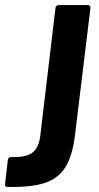

<svg xmlns="http://www.w3.org/2000/svg" viewBox="-121 -534 389 758"><path d="M-76 86Q-19 88 6.5 69Q32 50 38 2L98 -502Q98 -507 102 -510.5Q106 -514 111 -514H226Q231 -514 234 -510.5Q237 -507 236 -502L175 0Q165 81 137.5 125.5Q110 170 56.5 188Q3 206 -91 204Q-103 204 -101 192L-90 97Q-89 91 -85 88Q-81 85 -76 86Z"/></svg>

Font: Barlow
Style: Bold Italic
Weight: 700
Italic angle: -7°
Designer: Jeremy Tribby
Foundry: Tribby Type
Version: Version 1.422